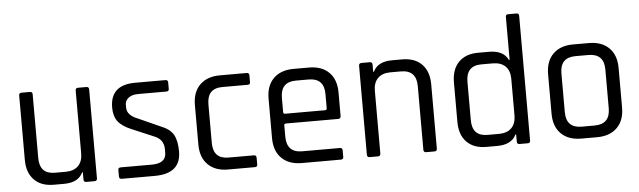

<svg xmlns="http://www.w3.org/2000/svg" viewBox="-46 -870 3450 1036"><g transform="rotate(-5 1679.0 -351.5)"><path d="M264 0H208Q140 0 102 -39Q64 -78 64 -148V-496Q64 -510 78 -510H123Q137 -510 137 -496V-151Q137 -64 220 -64H277Q322 -64 346 -88Q370 -112 370 -156V-496Q370 -510 384 -510H429Q443 -510 443 -496V-14Q443 0 429 0H384Q370 0 370 -14V-53H366Q341 0 264 0Z M754 0H576Q562 0 562 -14V-49Q562 -62 576 -62H744Q822 -62 822 -120V-139Q822 -192 771 -212L653 -262Q602 -283 580 -311.5Q558 -340 558 -387Q558 -510 693 -510H857Q871 -510 871 -496V-461Q871 -448 857 -448H706Q670 -448 651.5 -433Q633 -418 633 -398V-381Q633 -339 690 -317L808 -264Q860 -244 878.5 -211Q897 -178 897 -120Q897 0 754 0Z M1311 -50V-13Q1311 0 1297 0H1152Q1083 0 1043.5 -39Q1004 -78 1004 -148V-362Q1004 -432 1043.5 -471Q1083 -510 1152 -510H1297Q1311 -510 1311 -496V-459Q1311 -446 1297 -446H1160Q1077 -446 1077 -359V-151Q1077 -64 1160 -64H1297Q1311 -64 1311 -50Z M1763 0H1551Q1482 0 1442.5 -39Q1403 -78 1403 -148V-362Q1403 -432 1442.5 -471Q1482 -510 1551 -510H1635Q1704 -510 1743 -471Q1782 -432 1782 -362V-235Q1782 -220 1768 -220H1485Q1475 -220 1475 -211V-150Q1475 -63 1559 -63H1763Q1777 -63 1777 -49V-13Q1777 0 1763 0ZM1485 -273H1701Q1711 -273 1711 -283V-360Q1711 -446 1627 -446H1559Q1475 -446 1475 -360V-283Q1475 -273 1485 -273Z M1964 0H1919Q1905 0 1905 -14V-496Q1905 -510 1919 -510H1964Q1978 -510 1978 -496V-457H1982Q2007 -510 2084 -510H2140Q2208 -510 2246 -471Q2284 -432 2284 -362V-14Q2284 0 2270 0H2225Q2211 0 2211 -14V-359Q2211 -446 2127 -446H2071Q2026 -446 2002 -422Q1978 -398 1978 -354V-14Q1978 0 1964 0Z M2610 0H2551Q2483 0 2445 -39Q2407 -78 2407 -148V-362Q2407 -432 2445 -471Q2483 -510 2551 -510H2610Q2688 -510 2713 -457H2717V-689Q2717 -703 2730 -703H2776Q2789 -703 2789 -689V-14Q2789 0 2776 0H2730Q2717 0 2717 -14V-53H2713Q2688 0 2610 0ZM2717 -156V-354Q2717 -398 2693 -422Q2669 -446 2624 -446H2563Q2480 -446 2480 -359V-151Q2480 -64 2563 -64H2624Q2669 -64 2693 -88Q2717 -112 2717 -156Z M3151 0H3065Q2996 0 2956.5 -39Q2917 -78 2917 -148V-362Q2917 -432 2956.5 -471Q2996 -510 3065 -510H3151Q3220 -510 3259.5 -471Q3299 -432 3299 -362V-148Q3299 -78 3259.5 -39Q3220 0 3151 0ZM3073 -64H3143Q3227 -64 3227 -150V-360Q3227 -446 3143 -446H3073Q2989 -446 2989 -360V-150Q2989 -64 3073 -64Z"/></g></svg>

Font: Rajdhani Medium
Style: Regular
Weight: 500
Designer: Satya Rajpurohit, Jyotish Sonowal
Foundry: Indian Type Foundry
Version: Version 1.201 February 1, 2022